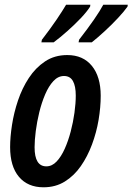

<svg xmlns="http://www.w3.org/2000/svg" viewBox="-20 -786 563 816"><path d="M165 10Q98 10 60.5 -34.5Q23 -79 23 -161Q23 -203 31 -255Q39 -307 56.5 -359Q74 -411 102.5 -454.5Q131 -498 171.5 -525Q212 -552 266 -552Q333 -552 370.5 -506Q408 -460 408 -379Q408 -330 399 -276.5Q390 -223 371 -172Q352 -121 323.5 -80Q295 -39 255.5 -14.5Q216 10 165 10ZM177 -79Q201 -79 220.5 -99.5Q240 -120 255 -153.5Q270 -187 280.5 -227Q291 -267 296.5 -307Q302 -347 302 -380Q302 -420 290 -441.5Q278 -463 252 -463Q227 -463 207 -441.5Q187 -420 172 -385Q157 -350 147 -309Q137 -268 132 -229Q127 -190 127 -160Q127 -79 177 -79ZM316 -617Q392 -715 419 -766H523L522 -758Q508 -738 481.5 -709.5Q455 -681 424.5 -653Q394 -625 370 -606H314ZM158 -617Q195 -665 221 -703.5Q247 -742 261 -766H364L363 -758Q350 -737 324 -709.5Q298 -682 266.5 -654Q235 -626 208 -606H156Z"/></svg>

Font: Noto Sans ExtraCondensed SemiBold
Style: Italic
Weight: 600
Width: 2
Italic angle: -12°
Designer: Monotype Design Team
Foundry: Monotype Imaging Inc.
Version: Version 2.013; ttfautohint (v1.8.4.7-5d5b)